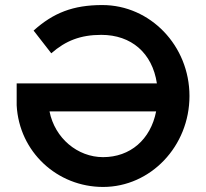

<svg xmlns="http://www.w3.org/2000/svg" viewBox="-20 -730 817 760"><path d="M388 10C576 10 730 -151 730 -350C730 -549 575 -710 385 -710C269 -710 191 -679 113 -609L183 -519C240 -569 299 -592 381 -592C500 -592 583 -520 601 -400H46V-313C56 -128 207 10 388 10ZM176 -289H598C576 -177 495 -108 388 -108C287 -108 197 -183 176 -289Z"/></svg>

Font: Easer Grotesk Medium
Style: Regular
Weight: 500
Designer: Boardeaser, Bonnie Shaver-Troup, Thomas Jockin
Foundry: Lexend
Version: Version 1.001;Glyphs 3.1.2 (3151)